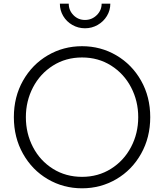

<svg xmlns="http://www.w3.org/2000/svg" viewBox="-20 -1007 889 1039"><path d="M55 -373Q55 -483 104.5 -570.5Q154 -658 238.5 -707.5Q323 -757 424 -757Q525 -757 609.5 -707.5Q694 -658 743.5 -570.5Q793 -483 793 -373Q793 -263 743.5 -175Q694 -87 609.5 -37.5Q525 12 424 12Q323 12 238.5 -37.5Q154 -87 104.5 -175Q55 -263 55 -373ZM424 -50Q511 -50 580.5 -93.5Q650 -137 689 -211Q728 -285 728 -373Q728 -460 689.5 -534Q651 -608 581.5 -652Q512 -696 424 -696Q336 -696 266.5 -652Q197 -608 158.5 -534Q120 -460 120 -373Q120 -285 158.5 -211Q197 -137 266.5 -93.5Q336 -50 424 -50ZM304 -987H352Q352 -951 377.5 -925Q403 -899 440 -899Q477 -899 503.5 -925Q530 -951 530 -987H577Q577 -951 558.5 -920.5Q540 -890 508.5 -872Q477 -854 440 -854Q403 -854 371.5 -872Q340 -890 322 -920.5Q304 -951 304 -987Z"/></svg>

Font: BLUETTI 2.0 Extralight
Style: Roman
Weight: 200
Designer: Stijn de Vries
Foundry: tokotype
Version: Version 2.005;October 31, 2023;FontCreator 14.0.0.2814 64-bi